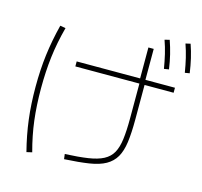

<svg xmlns="http://www.w3.org/2000/svg" viewBox="-125 -993 1250 1187"><g transform="rotate(15 500.0 -400.0)"><path d="M376 5Q464 1 523.5 -8Q583 -17 620 -36.5Q657 -56 676 -90Q695 -124 702 -178.5Q709 -233 709 -313V-553H705V-765H739V-553H742V-313Q742 -228 734 -168.5Q726 -109 704 -71Q682 -33 642 -10.5Q602 12 538 22Q474 32 380 37ZM144 55Q118 -46 106 -142.5Q94 -239 94 -350Q94 -459 106 -555Q118 -651 144 -754L179 -748Q152 -647 140.5 -552Q129 -457 129 -350Q129 -241 140.5 -146.5Q152 -52 179 47ZM299 -535V-567H928V-535ZM832 -662Q824 -710 814 -752.5Q804 -795 789 -837L820 -845Q835 -802 845.5 -759Q856 -716 863 -667ZM963 -672Q955 -721 945 -763Q935 -805 920 -848L951 -855Q966 -812 976 -769Q986 -726 993 -677Z"/></g></svg>

Font: M PLUS 1 Code ExtraLight
Style: Regular
Weight: 250
Designer: Coji Morishita
Foundry: UNDERFOREST DESIGN
Version: Version 1.002